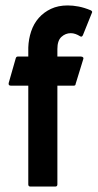

<svg xmlns="http://www.w3.org/2000/svg" viewBox="-20 -686 359 706"><path d="M92 0Q84 0 84 -8V-371H20Q10 -371 12 -381L38 -472Q40 -478 45 -478H84V-511Q85 -542 94.5 -570.5Q104 -599 122.5 -620Q141 -641 167.5 -653.5Q194 -666 229 -666Q248 -666 269 -662Q290 -658 314 -648Q321 -644 318 -639L285 -557Q281 -548 274 -553Q266 -558 257.5 -561Q249 -564 240 -564Q221 -564 206 -550.5Q191 -537 191 -506V-478H278Q283 -478 285.5 -475Q288 -472 286 -468L258 -377Q258 -371 251 -371H191V-8Q191 0 183 0H92Z"/></svg>

Font: RonaldsonGothic
Style: Regular
Weight: 400
Designer: Mr. Robertson for MacKellar, Smiths & Jordan Co. Philadelphia
Foundry: CAT-Fonts Peter Wiegel
Version: Version 1.000